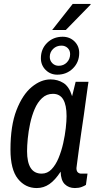

<svg xmlns="http://www.w3.org/2000/svg" viewBox="-20 -940 496 972"><path d="M166 12Q108 12 70.5 -35Q33 -82 33 -183Q33 -304 63.5 -382.5Q94 -461 140.5 -499.5Q187 -538 236 -538Q272 -538 301 -520Q330 -502 345 -453L363 -526H428Q428 -526 424.5 -503Q421 -480 416 -442Q411 -404 404.5 -358Q398 -312 391 -266Q384 -220 379 -180.5Q374 -141 370.5 -116.5Q367 -92 367 -89Q367 -74 374 -67.5Q381 -61 391 -61H423L415 -4Q408 1 393.5 6.5Q379 12 359 12Q328 12 308 -7.5Q288 -27 287 -71Q259 -28 230 -8Q201 12 166 12ZM191 -61Q220 -61 241 -83Q262 -105 276.5 -140Q291 -175 300 -215Q309 -255 313 -291.5Q317 -328 317 -352Q317 -408 300 -436.5Q283 -465 248 -465Q216 -465 193 -443.5Q170 -422 155.5 -388Q141 -354 132.5 -314.5Q124 -275 120.5 -238Q117 -201 117 -175Q117 -118 135.5 -89.5Q154 -61 191 -61ZM270 -562Q235 -562 211 -586Q187 -610 187 -645Q187 -692 218.5 -723Q250 -754 297 -754Q333 -754 357 -730.5Q381 -707 381 -672Q381 -625 349 -593.5Q317 -562 270 -562ZM277 -607Q302 -607 318.5 -624Q335 -641 335 -666Q335 -685 322.5 -697Q310 -709 291 -709Q266 -709 249 -692.5Q232 -676 232 -652Q232 -633 245 -620Q258 -607 277 -607ZM244 -788 348 -920H438L439 -917L313 -788Z"/></svg>

Font: Archivo Narrow
Style: Italic
Weight: 400
Italic angle: -8°
Designer: Hector Gatti
Foundry: Omnibus-Type
Version: Version 3.002